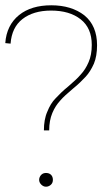

<svg xmlns="http://www.w3.org/2000/svg" viewBox="-45 -699 403 726"><path d="M27 -642C-4 -617 -22 -581 -25 -536L-5 -534C-2 -575 13 -606 40 -627C67 -648 103 -659 148 -659C195 -659 232 -648 260 -626C288 -604 302 -572 302 -529C302 -504 298 -482 290 -464C282 -445 272 -430 261 -418C250 -405 234 -390 214 -373C193 -356 177 -340 165 -327C152 -314 142 -297 134 -277C125 -257 121 -233 121 -206H141C141 -231 145 -253 153 -272C161 -291 171 -306 183 -319C194 -332 210 -346 230 -363C251 -380 267 -396 279 -409C291 -422 301 -438 310 -458C318 -477 322 -501 322 -528C322 -577 306 -615 274 -641C242 -666 200 -679 149 -679C99 -679 58 -667 27 -642ZM148 -38C143 -43 136 -45 129 -45C122 -45 116 -43 111 -38C106 -33 103 -26 103 -19C103 -12 106 -6 111 -1C116 4 122 7 129 7C136 7 143 4 148 -1C153 -6 155 -12 155 -19C155 -26 153 -33 148 -38Z"/></svg>

Font: Argentum Sans Thin
Style: Regular
Weight: 250
Designer: Julieta Ulanovsky
Foundry: Julieta Ulanovsky
Version: Version 5.001;February 15, 2019;FontCreator 11.5.0.2425 64-b